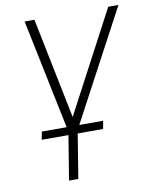

<svg xmlns="http://www.w3.org/2000/svg" viewBox="-84 -608 695 876"><g transform="rotate(-10 263.0 -170.0)"><path d="M81 -37.3H196L90.9 -545.5H136.4L231.2 -78.5L478.3 -545.5H525.6L254.6 -37.3H365.1L358.3 -0.4H240.8L207.4 204.5H164.4L197.8 -0.4H74.2Z"/></g></svg>

Font: Inter P Extra Light
Style: Italic
Weight: 200
Italic angle: 9.39999°
Designer: Rasmus Andersson
Foundry: rsms
Version: Version 3.018;git-588b23468